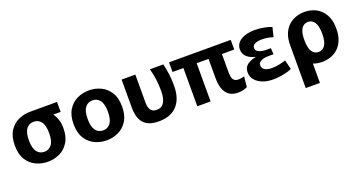

<svg xmlns="http://www.w3.org/2000/svg" viewBox="-44 -1143 3646 1959"><g transform="rotate(-20 1779.0 -163.5)"><path d="M298 11Q231 11 170.5 -17Q110 -45 72.5 -105Q35 -165 35 -260Q35 -355 72.5 -415Q110 -475 170.5 -503Q231 -531 298 -531H299H592V-423H513Q535 -392 548.5 -351.5Q562 -311 562 -260Q562 -165 524 -105Q486 -45 426 -17Q366 11 298 11ZM298 -97Q348 -97 378 -136Q408 -175 408 -260Q408 -345 378 -384Q348 -423 298 -423Q248 -423 218 -384Q188 -345 188 -260Q188 -175 218 -136Q248 -97 298 -97Z M937 11Q869 11 809 -17Q749 -45 711 -105Q673 -165 673 -260Q673 -355 711 -415Q749 -475 809 -503Q869 -531 937 -531Q1004 -531 1064 -503Q1124 -475 1162 -415Q1200 -355 1200 -260Q1200 -165 1162 -105Q1124 -45 1064 -17Q1004 11 937 11ZM937 -97Q986 -97 1016 -136Q1046 -175 1046 -260Q1046 -345 1016 -384Q986 -423 937 -423Q886 -423 856 -384Q826 -345 826 -260Q826 -175 856 -136Q886 -97 937 -97Z M1504 11Q1430 11 1387 -11Q1344 -33 1323 -68Q1302 -103 1295.5 -141.5Q1289 -180 1289 -213V-520H1438V-214Q1438 -163 1458 -135Q1478 -107 1523 -107Q1577 -107 1603 -151Q1629 -195 1629 -272Q1629 -343 1621 -400.5Q1613 -458 1597 -520H1742Q1756 -462 1763.5 -405Q1771 -348 1771 -279Q1771 -140 1702 -64.5Q1633 11 1504 11Z M2066 0H1922V-415H1804V-520H2474V-415H2340V-230Q2340 -197 2344 -170.5Q2348 -144 2364 -128.5Q2380 -113 2416 -113Q2428 -113 2443 -115.5Q2458 -118 2475 -123L2463 -10Q2437 2 2410.5 7Q2384 12 2363 12Q2301 12 2264 -16.5Q2227 -45 2211 -93Q2195 -141 2195 -200V-415H2066Z M2744 8Q2681 8 2631 -11.5Q2581 -31 2551.5 -66Q2522 -101 2522 -148Q2522 -201 2558.5 -229.5Q2595 -258 2653 -268V-270Q2528 -302 2528 -396Q2528 -458 2585.5 -494.5Q2643 -531 2737 -531Q2791 -531 2839.5 -521Q2888 -511 2919 -498L2894 -396Q2870 -405 2838 -410.5Q2806 -416 2774 -416Q2726 -416 2697.5 -402.5Q2669 -389 2669 -361Q2669 -336 2688 -322.5Q2707 -309 2734 -304.5Q2761 -300 2783 -300H2830L2834 -233H2779Q2755 -233 2729.5 -228Q2704 -223 2686 -209.5Q2668 -196 2668 -172Q2668 -139 2696 -122.5Q2724 -106 2772 -106Q2815 -106 2856 -115Q2897 -124 2923 -133L2949 -32Q2930 -22 2897 -13Q2864 -4 2824.5 2Q2785 8 2744 8Z M3025 204V-260Q3025 -334 3046.5 -385.5Q3068 -437 3104.5 -469.5Q3141 -502 3185.5 -516.5Q3230 -531 3276 -531Q3322 -531 3366.5 -516.5Q3411 -502 3447 -469.5Q3483 -437 3504.5 -385.5Q3526 -334 3526 -260Q3526 -187 3504.5 -135Q3483 -83 3447 -50.5Q3411 -18 3366.5 -3.5Q3322 11 3276 11Q3224 11 3179 -6V204ZM3276 -97Q3321 -97 3347 -136.5Q3373 -176 3373 -260Q3373 -344 3347 -383.5Q3321 -423 3276 -423Q3230 -423 3204.5 -383.5Q3179 -344 3179 -260Q3179 -176 3204.5 -136.5Q3230 -97 3276 -97Z"/></g></svg>

Font: Murecho SemiBold
Style: Regular
Weight: 600
Designer: Neil Summerour
Foundry: Positype
Version: Version 1.010; ttfautohint (v1.8.3)